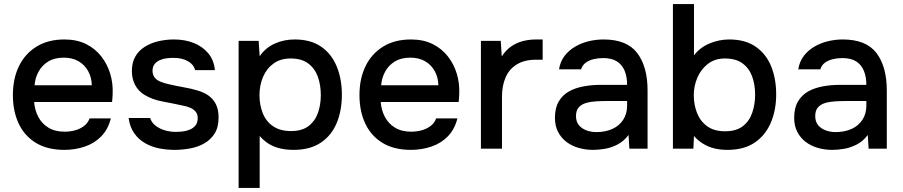

<svg xmlns="http://www.w3.org/2000/svg" viewBox="-20 -727 4418 939"><path d="M295 6Q212 6 156 -28Q100 -62 71.5 -122.5Q43 -183 43 -262Q43 -342 72.5 -403Q102 -464 158.5 -499Q215 -534 295 -534Q356 -534 401 -511.5Q446 -489 475.5 -451Q505 -413 519 -366.5Q533 -320 531 -270Q531 -259 530 -249Q529 -239 528 -228H147Q150 -188 167.5 -155Q185 -122 217 -102.5Q249 -83 296 -83Q322 -83 346.5 -89.5Q371 -96 390.5 -110.5Q410 -125 418 -148H522Q509 -95 475.5 -60.5Q442 -26 394.5 -10Q347 6 295 6ZM149 -310H429Q428 -349 411 -379.5Q394 -410 364 -427.5Q334 -445 292 -445Q246 -445 215.5 -426Q185 -407 168.5 -376.5Q152 -346 149 -310Z M834 6Q797 6 760 -1Q723 -8 691 -26Q659 -44 637 -74.5Q615 -105 609 -150H714Q722 -126 742.5 -111Q763 -96 788.5 -89Q814 -82 839 -82Q854 -82 872.5 -84Q891 -86 908 -93Q925 -100 936 -113.5Q947 -127 947 -150Q947 -168 937.5 -180Q928 -192 911.5 -199.5Q895 -207 872 -211Q827 -221 775.5 -230.5Q724 -240 685 -264Q671 -273 660 -284.5Q649 -296 641 -311Q633 -326 629 -343Q625 -360 625 -380Q625 -421 641.5 -450Q658 -479 687 -497.5Q716 -516 753 -525Q790 -534 831 -534Q884 -534 927 -517Q970 -500 998 -467Q1026 -434 1031 -384H934Q928 -411 899.5 -427.5Q871 -444 828 -444Q813 -444 795.5 -442Q778 -440 762 -433Q746 -426 736 -413.5Q726 -401 726 -381Q726 -362 735.5 -349Q745 -336 763.5 -328Q782 -320 806 -315Q840 -307 879.5 -300Q919 -293 944 -285Q977 -276 1000.5 -259Q1024 -242 1036.5 -216Q1049 -190 1049 -153Q1049 -105 1030 -74.5Q1011 -44 979.5 -26Q948 -8 909.5 -1Q871 6 834 6Z M1147 192V-527H1245L1250 -452Q1278 -493 1323 -513.5Q1368 -534 1421 -534Q1500 -534 1551 -498.5Q1602 -463 1627 -401.5Q1652 -340 1652 -264Q1652 -186 1626.5 -125Q1601 -64 1548.5 -29Q1496 6 1416 6Q1378 6 1346.5 -2Q1315 -10 1291.5 -25.5Q1268 -41 1250 -62V192ZM1403 -86Q1457 -86 1489 -110.5Q1521 -135 1535 -175Q1549 -215 1549 -262Q1549 -311 1534.5 -351.5Q1520 -392 1487.5 -416.5Q1455 -441 1401 -441Q1352 -441 1318 -416.5Q1284 -392 1266.5 -351Q1249 -310 1249 -262Q1249 -213 1265.5 -172.5Q1282 -132 1316.5 -109Q1351 -86 1403 -86Z M1990 6Q1907 6 1851 -28Q1795 -62 1766.5 -122.5Q1738 -183 1738 -262Q1738 -342 1767.5 -403Q1797 -464 1853.5 -499Q1910 -534 1990 -534Q2051 -534 2096 -511.5Q2141 -489 2170.5 -451Q2200 -413 2214 -366.5Q2228 -320 2226 -270Q2226 -259 2225 -249Q2224 -239 2223 -228H1842Q1845 -188 1862.5 -155Q1880 -122 1912 -102.5Q1944 -83 1991 -83Q2017 -83 2041.5 -89.5Q2066 -96 2085.5 -110.5Q2105 -125 2113 -148H2217Q2204 -95 2170.5 -60.5Q2137 -26 2089.5 -10Q2042 6 1990 6ZM1844 -310H2124Q2123 -349 2106 -379.5Q2089 -410 2059 -427.5Q2029 -445 1987 -445Q1941 -445 1910.5 -426Q1880 -407 1863.5 -376.5Q1847 -346 1844 -310Z M2332 0V-527H2429L2434 -451Q2454 -482 2480 -500Q2506 -518 2537 -526Q2568 -534 2602 -534Q2611 -534 2619 -534Q2627 -534 2634 -534V-435H2602Q2545 -435 2507.5 -412Q2470 -389 2452.5 -348Q2435 -307 2435 -254V0Z M2880 6Q2844 6 2810.5 -3.5Q2777 -13 2751 -32.5Q2725 -52 2709.5 -81.5Q2694 -111 2694 -151Q2694 -199 2712.5 -230.5Q2731 -262 2762 -279.5Q2793 -297 2833.5 -304.5Q2874 -312 2918 -312H3047Q3047 -351 3035 -380.5Q3023 -410 2997.5 -426.5Q2972 -443 2930 -443Q2905 -443 2882.5 -437.5Q2860 -432 2844 -420Q2828 -408 2822 -388H2714Q2720 -426 2741 -453.5Q2762 -481 2793 -499Q2824 -517 2859.5 -525.5Q2895 -534 2932 -534Q3046 -534 3096.5 -467.5Q3147 -401 3147 -285V0H3058L3054 -67Q3031 -36 2999.5 -20Q2968 -4 2937 1Q2906 6 2880 6ZM2896 -81Q2941 -81 2975 -96.5Q3009 -112 3028 -141.5Q3047 -171 3047 -211V-233H2953Q2924 -233 2896.5 -231.5Q2869 -230 2846.5 -223.5Q2824 -217 2810.5 -202Q2797 -187 2797 -159Q2797 -132 2811 -115Q2825 -98 2848 -89.5Q2871 -81 2896 -81Z M3537 6Q3504 6 3474.5 -1Q3445 -8 3419.5 -23.5Q3394 -39 3374 -62L3371 0H3271V-707H3374V-456Q3402 -494 3449 -514Q3496 -534 3546 -534Q3625 -534 3676 -498.5Q3727 -463 3751.5 -402.5Q3776 -342 3776 -265Q3776 -189 3750 -127.5Q3724 -66 3671.5 -30Q3619 6 3537 6ZM3526 -85Q3581 -85 3613 -110Q3645 -135 3659 -176Q3673 -217 3673 -264Q3673 -313 3658.5 -353Q3644 -393 3611.5 -417Q3579 -441 3525 -441Q3476 -441 3442 -414.5Q3408 -388 3390.5 -347Q3373 -306 3373 -262Q3373 -216 3388.5 -175.5Q3404 -135 3438 -110Q3472 -85 3526 -85Z M4050 6Q4014 6 3980.5 -3.5Q3947 -13 3921 -32.5Q3895 -52 3879.5 -81.5Q3864 -111 3864 -151Q3864 -199 3882.5 -230.5Q3901 -262 3932 -279.5Q3963 -297 4003.5 -304.5Q4044 -312 4088 -312H4217Q4217 -351 4205 -380.5Q4193 -410 4167.5 -426.5Q4142 -443 4100 -443Q4075 -443 4052.5 -437.5Q4030 -432 4014 -420Q3998 -408 3992 -388H3884Q3890 -426 3911 -453.5Q3932 -481 3963 -499Q3994 -517 4029.5 -525.5Q4065 -534 4102 -534Q4216 -534 4266.5 -467.5Q4317 -401 4317 -285V0H4228L4224 -67Q4201 -36 4169.5 -20Q4138 -4 4107 1Q4076 6 4050 6ZM4066 -81Q4111 -81 4145 -96.5Q4179 -112 4198 -141.5Q4217 -171 4217 -211V-233H4123Q4094 -233 4066.5 -231.5Q4039 -230 4016.5 -223.5Q3994 -217 3980.5 -202Q3967 -187 3967 -159Q3967 -132 3981 -115Q3995 -98 4018 -89.5Q4041 -81 4066 -81Z"/></svg>

Font: Onest Medium
Style: Regular
Weight: 500
Designer: Dmitri Voloshin, Andrey Kudryavtsev
Foundry: Dmitri Voloshin, Andrey Kudryavtsev
Version: Version 1.000;gftools[0.9.33]